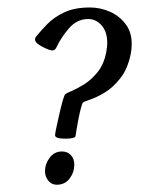

<svg xmlns="http://www.w3.org/2000/svg" viewBox="-20 -493 402 521"><path d="M157.2 -116.7Q129.4 -116.7 129.4 -126Q129.4 -129.9 132.8 -146.2Q136.2 -162.6 140.9 -182.9Q145.5 -203.1 149.9 -219Q154.3 -234.9 157.2 -237.3Q159.2 -239.7 173.8 -245.8Q188.5 -252 208.3 -264.2Q228 -276.4 244.9 -297.4Q261.7 -318.4 268.1 -350.1Q271 -365.2 271 -376Q271 -407.2 255.6 -424.3Q240.2 -441.4 219.7 -441.4Q189 -441.4 167.2 -416.3Q145.5 -391.1 133.3 -364.7Q129.9 -356.9 122.8 -356.2Q115.7 -355.5 95.7 -365.7Q78.1 -375 75.9 -381.8Q73.7 -388.7 78.1 -394Q90.3 -409.2 108.4 -427.7Q126.5 -446.3 154.5 -459.5Q182.6 -472.7 224.1 -472.7Q252.4 -472.7 278.3 -461.2Q304.2 -449.7 320.8 -427.7Q337.4 -405.8 337.4 -374.5Q337.4 -359.9 335 -347.7Q326.7 -306.2 306.6 -280.8Q286.6 -255.4 264.2 -241.9Q241.7 -228.5 224.9 -222.9Q208 -217.3 205.6 -215.3Q203.1 -212.9 199.7 -200.2Q196.3 -187.5 193.1 -171.1Q189.9 -154.8 187.7 -141.4Q185.5 -127.9 185.1 -124Q184.1 -116.7 157.2 -116.7ZM133.8 8.3Q120.1 8.3 111.1 -2.7Q102.1 -13.7 102.1 -28.8Q102.1 -47.9 114.7 -64.9Q127.4 -82 148.4 -82Q162.6 -82 172.1 -72.3Q181.6 -62.5 181.6 -46.4Q181.6 -25.4 168.9 -8.5Q156.2 8.3 133.8 8.3Z"/></svg>

Font: Dai Banna SIL
Style: Italic
Weight: 400
Italic angle: -11°
Designer: Victor Gaultney
Foundry: SIL International
Version: Version 4.000